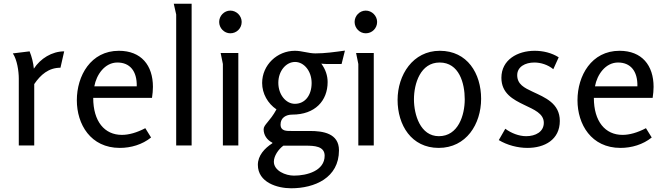

<svg xmlns="http://www.w3.org/2000/svg" viewBox="-20 -782 3574 1032"><path d="M139 -506 49 -495C72 -461 81 -399 81 -360V0H164V-330C198 -380 241 -418 305 -418L325 -506C259 -506 197 -467 162 -413C159 -444 151 -477 139 -506Z M619 -509C468 -509 393 -375 393 -243C393 -114 467 13 624 13C684 13 745 -5 792 -43L761 -93C715 -69 673 -57 635 -57C542 -57 481 -129 481 -256H797C800 -277 802 -296 802 -315C802 -431 739 -509 619 -509ZM611 -446C677 -446 717 -401 715 -318H487C498 -380 543 -446 611 -446Z M1010 -762H914L927 -704V0H1010Z M1279 -664C1279 -697 1251 -725 1218 -725C1185 -725 1158 -697 1158 -664C1158 -631 1185 -603 1218 -603C1252 -603 1279 -630 1279 -664ZM1261 -497H1166L1178 -438V0H1261Z M1565 -509C1470 -509 1389 -433 1389 -336C1389 -279 1419 -226 1466 -194C1430 -128 1397 -112 1397 -87C1397 -57 1414 -30 1444 -15V-12C1402 15 1366 54 1366 104C1366 199 1471 230 1545 230C1671 230 1802 174 1802 26C1802 -66 1715 -78 1646 -78H1549C1521 -78 1488 -76 1488 -113C1488 -149 1517 -166 1551 -166C1673 -166 1741 -240 1741 -341C1741 -375 1730 -409 1707 -440C1716 -439 1727 -438 1736 -438H1816L1834 -510C1776 -502 1726 -495 1675 -495C1638 -495 1603 -509 1565 -509ZM1566 -449C1614 -449 1655 -400 1655 -336C1655 -269 1619 -224 1565 -224C1517 -224 1476 -273 1476 -337C1476 -400 1517 -449 1566 -449ZM1503 1H1623C1668 1 1725 3 1725 55C1725 136 1630 162 1560 162C1515 162 1452 136 1452 87C1452 56 1477 20 1503 1Z M2007 -664C2007 -697 1979 -725 1946 -725C1913 -725 1886 -697 1886 -664C1886 -631 1913 -603 1946 -603C1980 -603 2007 -630 2007 -664ZM1989 -497H1894L1906 -438V0H1989Z M2338 13C2486 13 2566 -115 2566 -251C2566 -387 2492 -509 2344 -509C2199 -509 2117 -379 2117 -245C2117 -110 2191 13 2338 13ZM2339 -50C2239 -50 2205 -166 2205 -248C2205 -333 2240 -446 2343 -446C2448 -446 2478 -335 2478 -248C2478 -163 2443 -50 2339 -50Z M2854 -509C2761 -509 2675 -460 2675 -364C2675 -280 2738 -247 2798 -218C2850 -193 2903 -172 2903 -122C2903 -74 2859 -50 2808 -50C2770 -50 2728 -66 2696 -90L2661 -29C2706 -2 2762 13 2815 13C2907 13 2989 -31 2989 -132C2989 -227 2909 -258 2843 -289C2798 -310 2760 -329 2760 -378C2760 -423 2803 -446 2852 -446C2887 -446 2925 -434 2954 -410L2983 -474C2945 -498 2899 -509 2854 -509Z M3310 -509C3159 -509 3084 -375 3084 -243C3084 -114 3158 13 3315 13C3375 13 3436 -5 3483 -43L3452 -93C3406 -69 3364 -57 3326 -57C3233 -57 3172 -129 3172 -256H3488C3491 -277 3493 -296 3493 -315C3493 -431 3430 -509 3310 -509ZM3302 -446C3368 -446 3408 -401 3406 -318H3178C3189 -380 3234 -446 3302 -446Z"/></svg>

Font: Rosario
Style: Regular
Weight: 400
Designer: Hector Gatti
Foundry: Omnibus Type
Version: Version 1.100